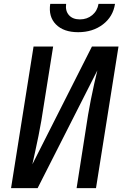

<svg xmlns="http://www.w3.org/2000/svg" viewBox="-20 -970 640 990"><path d="M37 0 153 -730H254L193 -347Q187 -311 178.5 -269.5Q170 -228 161.5 -189Q153 -150 147 -123L454 -730H591L475 0H375L434 -377Q440 -413 448.5 -456Q457 -499 466 -539Q475 -579 482 -607L174 0ZM383 -804Q308 -804 268.5 -844Q229 -884 239 -950H321Q316 -914 335.5 -892Q355 -870 392 -870Q429 -870 455.5 -892Q482 -914 488 -950H573Q563 -884 510.5 -844Q458 -804 383 -804Z"/></svg>

Font: JetBrains Mono NL SemiBold
Style: Italic
Weight: 600
Italic angle: -9°
Monospace: yes
Designer: Philipp Nurullin, Konstantin Bulenkov
Foundry: JetBrains
Version: Version 2.305; ttfautohint (v1.8.4.7-5d5b)